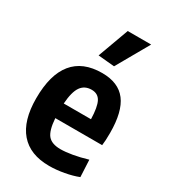

<svg xmlns="http://www.w3.org/2000/svg" viewBox="-198 -899 880 1001"><g transform="rotate(30 241.5 -398.0)"><path d="M200 -619 268 -805H409L298 -610ZM264 9Q149 9 89.5 -60Q30 -129 30 -263Q30 -405 88.5 -477Q147 -549 263 -549Q361 -549 407.5 -488Q454 -427 454 -299Q454 -271 453 -255.5Q452 -240 450 -223H168Q173 -151 196 -123.5Q219 -96 272 -96Q301 -96 342 -103Q383 -110 430 -124L435 -22Q400 -8 353 0.5Q306 9 264 9ZM259 -446Q217 -446 195 -414.5Q173 -383 168 -311H332Q330 -384 313.5 -415Q297 -446 259 -446Z"/></g></svg>

Font: Encode Sans Compressed
Style: Bold
Weight: 700
Designer: Pablo Impallari, Andres Torresi
Foundry: Pablo Impallari, Andres Torresi
Version: Version 1.000; ttfautohint (v1.00) -l 8 -r 50 -G 200 -x 14 -